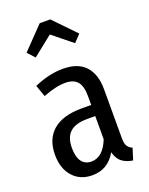

<svg xmlns="http://www.w3.org/2000/svg" viewBox="-150 -869 745 958"><g transform="rotate(-20 223.0 -389.5)"><path d="M406 -49 387 12Q350 6 328.5 -11.5Q307 -29 298 -64Q255 12 172 12Q107 12 68.5 -31.5Q30 -75 30 -147Q30 -231 82 -275.5Q134 -320 233 -320H285V-368Q285 -420 264.5 -444Q244 -468 201 -468Q150 -468 82 -441L60 -503Q141 -538 212 -538Q293 -538 332.5 -494.5Q372 -451 372 -372V-112Q372 -84 380 -70.5Q388 -57 406 -49ZM285 -138V-261H243Q180 -261 150.5 -234Q121 -207 121 -151Q121 -103 139 -78.5Q157 -54 190 -54Q252 -54 285 -138ZM71 -675 183 -791H239L351 -675L315 -637L211 -721L106 -637Z"/></g></svg>

Font: Fira Sans Compressed
Style: Regular
Weight: 400
Width: 1
Designer: bBox Type GmbH & Carrois Corporate GbR & Edenspiekermann AG
Foundry: bBox Type GmbH & Carrois Corporate GbR & Edenspiekermann AG
Version: Version 4.301